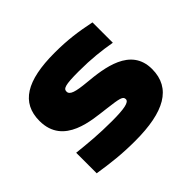

<svg xmlns="http://www.w3.org/2000/svg" viewBox="-126 -666 833 833"><g transform="rotate(-45 290.0 -250.0)"><path d="M283 -178C355 -169 372 -166 372 -148C372 -130 338 -123 262 -123C182 -123 119 -129 55 -136V-10C134 2 191 9 273 9C449 9 545 -42 545 -160C545 -293 401 -310 304 -319C240 -325 213 -333 213 -353C213 -371 227 -378 313 -378C390 -378 448 -371 505 -361V-486C431 -501 376 -509 295 -509C124 -509 40 -458 40 -346C40 -195 207 -188 283 -178Z"/></g></svg>

Font: LT Wave Black
Style: Regular
Weight: 900
Designer: Daniel Lyons
Version: Version 2.5 (Glyphs App)